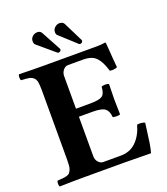

<svg xmlns="http://www.w3.org/2000/svg" viewBox="-150 -938 909 1044"><g transform="rotate(-20 304.5 -415.5)"><path d="M323.2 -365.2Q375.5 -365.2 393.8 -377.2Q412.1 -389.2 414.1 -429.2Q418.9 -434.1 436 -434.1Q452.1 -434.1 457 -429.2Q455.1 -369.6 455.1 -342.8Q455.1 -325.2 457 -254.9Q453.1 -251 436 -251Q418 -251 414.1 -254.9Q411.6 -290 392.6 -304.4Q373.5 -318.8 323.2 -318.8H307.1H242.2V-106V-89.8Q242.2 -69.8 254.4 -55.9Q266.6 -42 283.2 -42H383.8Q438 -42 473.4 -76.9Q508.8 -111.8 524.9 -169.9Q534.7 -172.4 548.6 -170.9Q562.5 -169.4 569.8 -165Q567.4 -150.4 563 -113.8Q558.6 -77.1 554 -48.8Q549.3 -20.5 543 2Q439.5 0 388.2 0H159.2Q93.3 0 15.1 2Q10.7 -2.4 10.7 -15.1Q10.7 -27.8 15.1 -32.2Q35.6 -33.2 46.1 -34.2Q56.6 -35.2 68.4 -38.3Q80.1 -41.5 85 -46.9Q89.8 -52.2 94.7 -62.5Q99.6 -72.8 100.8 -86.7Q102.1 -100.6 102.1 -122.1V-522Q102.1 -553.7 98.9 -570.8Q95.7 -587.9 84.2 -597.4Q72.8 -606.9 58.8 -609.1Q44.9 -611.3 15.1 -612.8Q10.7 -617.2 10.7 -629.9Q10.7 -642.6 15.1 -647Q95.2 -645 158.2 -645H431.2H463.9Q490.2 -645 513.2 -648.9Q517.1 -648.9 517.1 -646Q518.1 -643.1 519.8 -615.7Q521.5 -588.4 524.2 -553.5Q526.9 -518.6 528.8 -501Q511.2 -492.2 485.8 -496.1Q476.6 -524.9 468.5 -542.2Q460.4 -559.6 447.3 -574.7Q434.1 -589.8 415 -596.4Q396 -603 368.2 -603H283.2Q266.1 -603 254.2 -587.9Q242.2 -572.8 242.2 -554.2V-538.1V-365.2ZM146 -790Q146 -806.6 158 -817.4Q169.9 -828.1 187 -828.1Q202.1 -828.1 210 -815.9L269 -707Q269.5 -706.1 270.5 -704.6Q271.5 -703.1 272 -702.1Q272.9 -701.2 272.9 -696.8Q272.9 -691.4 268.1 -687.7Q263.2 -684.1 258.8 -684.1Q253.9 -684.1 252 -686L152.8 -770Q146 -776.9 146 -790ZM292 -824.2Q303.2 -833 314.9 -833Q334 -833 341.8 -820.8L398.9 -706.1Q399.9 -705.1 399.9 -702.1Q399.9 -695.3 394 -690.9Q388.2 -688 386.2 -688Q383.8 -688 377.9 -689.9L371.1 -696.8L284.2 -775.9Q276.9 -781.7 276.9 -794.9Q276.9 -813.5 292 -824.2Z"/></g></svg>

Font: Common Serif
Style: Bold
Weight: 700
Designer: Philipp H. Poll, Khaled Hosny
Foundry: Stefan Peev, Context Ltd.
Version: Version 1.026